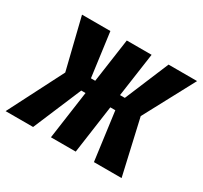

<svg xmlns="http://www.w3.org/2000/svg" viewBox="-155 -762 984 932"><g transform="rotate(30 337.0 -295.5)"><path d="M-29 0 128 -307 58 -591H217L250 -345H274L309 -591H448L413 -345H440L543 -591H703L551 -307L621 0H466L430 -270H402L364 0H225L263 -270H239L125 0Z"/></g></svg>

Font: Alumni Sans ExtraBold
Style: Italic
Weight: 800
Italic angle: -8°
Designer: Robert E. Leuschke
Foundry: Robert E. Leuschke
Version: Version 1.016